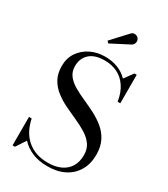

<svg xmlns="http://www.w3.org/2000/svg" viewBox="-236 -1080 1048 1200"><g transform="rotate(30 288.0 -480.0)"><path d="M310 14.5Q245.5 14.5 198.5 -5.8Q151.5 -26 120 -60.5L73.5 10H56.5V-195.5H76Q84 -154.5 101.5 -120Q119 -85.5 146.8 -60Q174.5 -34.5 212.8 -20.2Q251 -6 301 -6Q354 -6 392.8 -24Q431.5 -42 452.5 -76.2Q473.5 -110.5 473.5 -160Q473.5 -204 452 -234.2Q430.5 -264.5 394.8 -286.8Q359 -309 316.5 -327.8Q274 -346.5 231.5 -367Q189 -387.5 153.5 -414.8Q118 -442 96.2 -480.8Q74.5 -519.5 74.5 -575Q74.5 -630 102.5 -671.8Q130.5 -713.5 177.5 -736.8Q224.5 -760 282 -760Q331.5 -760 372.8 -744.2Q414 -728.5 445 -696.5L491.5 -760H508V-554.5H489Q479 -617 451.2 -657.8Q423.5 -698.5 382.8 -718.2Q342 -738 291.5 -738Q220 -738 183.2 -704.2Q146.5 -670.5 146.5 -615Q146.5 -575 167.8 -547.5Q189 -520 224 -499.5Q259 -479 301 -460.5Q343 -442 385 -420.5Q427 -399 462 -370.2Q497 -341.5 518.2 -300.2Q539.5 -259 539.5 -200Q539.5 -135 511.5 -86.8Q483.5 -38.5 432 -12Q380.5 14.5 310 14.5ZM255.5 -840.5 243.5 -854 344.5 -963Q354 -973.5 365.2 -974.8Q376.5 -976 386 -971Q395.5 -966 400.5 -957.5Q405 -949.5 404.8 -939.5Q404.5 -929.5 399.8 -921.2Q395 -913 387 -908.5Z"/></g></svg>

Font: Bodoni Moda 11pt
Style: Regular
Weight: 400
Version: Version 2.004